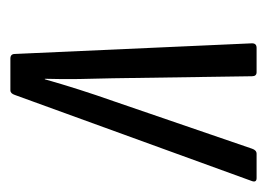

<svg xmlns="http://www.w3.org/2000/svg" viewBox="-94 -432 526 379"><g transform="rotate(90 169.5 -243.0)"><path d="M96 0Q87 0 87 -9L66 -477Q66 -486 75 -486H123Q131 -486 131 -477L135 -202Q136 -168 136.5 -135Q137 -102 136 -68H137Q156 -135 180 -203L274 -477Q277 -486 284 -486H332Q341 -486 338 -477L168 -9Q165 0 159 0Z"/></g></svg>

Font: Sofia Sans Extra Condensed
Style: Italic
Weight: 400
Italic angle: -9°
Designer: Botio Nikoltchev, Ani Petrova
Foundry: lettersoup
Version: Version 4.101; ttfautohint (v1.8.4.7-5d5b)